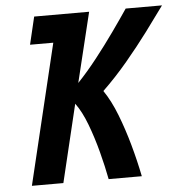

<svg xmlns="http://www.w3.org/2000/svg" viewBox="-51 -742 748 790"><g transform="rotate(-5 323.5 -346.5)"><path d="M49 0 188 -579H92L119 -693H346L276 -405Q316 -447 356.5 -498.5Q397 -550 433.5 -601.5Q470 -653 497 -693H647Q614 -647 571.5 -590Q529 -533 479.5 -474Q430 -415 376 -363Q406 -319 429.5 -258.5Q453 -198 471.5 -131.5Q490 -65 503 0H366Q356 -53 340 -114Q324 -175 303 -230.5Q282 -286 256 -321L179 0Z"/></g></svg>

Font: Ubuntu Sans Mono
Style: Italic
Weight: 400
Italic angle: -13.5°
Monospace: yes
Designer: Dalton Maag Ltd
Foundry: Dalton Maag Ltd
Version: Version 1.006